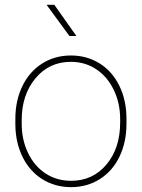

<svg xmlns="http://www.w3.org/2000/svg" viewBox="-20 -769 590 799"><path d="M43.9 -274.4Q43.9 -350.1 73 -410.4Q102.1 -470.7 155 -504.4Q208 -538.1 274.9 -538.1Q341.3 -538.1 394 -505.4Q446.8 -472.7 476.3 -412.6Q505.9 -352.5 506.3 -277.3V-253.9Q506.3 -177.7 477.5 -117.7Q448.7 -57.6 395.8 -23.9Q342.8 9.8 275.9 9.8Q209 9.8 156 -23.4Q103 -56.6 73.7 -116.5Q44.4 -176.3 43.9 -251ZM70.3 -253.9Q70.3 -188 96.4 -133.1Q122.6 -78.1 169.2 -47.4Q215.8 -16.6 275.9 -16.6Q366.2 -16.6 423.1 -84.5Q480 -152.3 480 -259.3V-274.4Q480 -339.4 453.6 -394.5Q427.2 -449.7 380.6 -480.7Q334 -511.7 274.9 -511.7Q184.6 -511.7 127.4 -442.9Q70.3 -374 70.3 -269.5ZM297.9 -619.1H269L173.8 -749H206.1Z"/></svg>

Font: Roboto Thin
Style: Regular
Weight: 250
Designer: Google
Version: Version 2.134; 2016